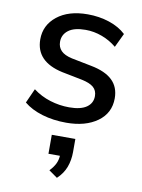

<svg xmlns="http://www.w3.org/2000/svg" viewBox="-88 -573 673 907"><g transform="rotate(10 249.0 -120.0)"><path d="M247 9Q184 9 131 -7Q78 -23 43 -52L74 -121Q111 -93 156 -79Q201 -65 248 -65Q303 -65 331 -84.5Q359 -104 359 -138Q359 -165 341 -180.5Q323 -196 284 -204L188 -223Q58 -251 58 -358Q58 -426 112.5 -469.5Q167 -513 259 -513Q314 -513 362.5 -497Q411 -481 443 -451L411 -384Q380 -410 341 -424.5Q302 -439 262 -439Q207 -439 179.5 -418Q152 -397 152 -363Q152 -337 168.5 -320Q185 -303 221 -295L317 -276Q385 -263 419 -230.5Q453 -198 453 -144Q453 -73 396 -32Q339 9 247 9ZM249 273 208 244Q227 224 235.5 206Q244 188 245 168H190V77H303V140Q303 179 290.5 212.5Q278 246 249 273Z"/></g></svg>

Font: Mulish SemiBold
Style: Regular
Weight: 600
Designer: Vernon Adams
Foundry: Vernon Adams
Version: Version 3.603; ttfautohint (v1.8.3)